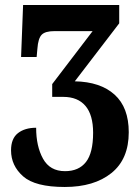

<svg xmlns="http://www.w3.org/2000/svg" viewBox="-20 -734 553 765"><path d="M24 -135Q24 -182 51.5 -203.5Q79 -225 124 -225Q124 -151 151.5 -101.5Q179 -52 239 -52Q294 -52 322.5 -88.5Q351 -125 351 -205Q351 -276 320.5 -312Q290 -348 232 -348H188V-399L349 -610H197Q160 -610 146 -595.5Q132 -581 129 -540L126 -507H64L72 -714H455V-641L278 -410Q380 -408 436.5 -357Q493 -306 493 -207Q493 -100 424 -44.5Q355 11 238 11Q120 11 72 -31.5Q24 -74 24 -135Z"/></svg>

Font: Noto Serif CondExtraBold
Style: Regular
Weight: 800
Width: 3
Designer: Monotype Design Team
Foundry: Monotype Imaging Inc.
Version: Version 1.001